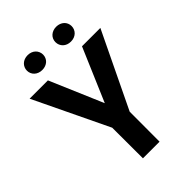

<svg xmlns="http://www.w3.org/2000/svg" viewBox="-258 -1007 1116 1116"><g transform="rotate(-45 300.0 -449.0)"><path d="M306.6 -383.3 446.8 -710.9H597.7L374 -246.1L373.5 0H236.8L236.3 -252L16.1 -710.9H166.5ZM120.1 -836.9Q120.1 -849.6 125 -860.8Q129.9 -872.1 138.7 -880.4Q147.5 -888.7 159.7 -893.3Q171.9 -897.9 186.5 -897.9Q201.2 -897.9 213.4 -893.3Q225.6 -888.7 234.4 -880.4Q243.2 -872.1 248 -860.8Q252.9 -849.6 252.9 -836.9Q252.9 -824.2 248 -813Q243.2 -801.8 234.4 -793.7Q225.6 -785.6 213.4 -781Q201.2 -776.4 186.5 -776.4Q171.9 -776.4 159.7 -781Q147.5 -785.6 138.7 -793.7Q129.9 -801.8 125 -813Q120.1 -824.2 120.1 -836.9ZM354.5 -836.9Q354.5 -849.6 359.4 -860.8Q364.3 -872.1 373 -880.1Q381.8 -888.2 394 -892.8Q406.2 -897.5 420.9 -897.5Q435.5 -897.5 447.8 -892.8Q460 -888.2 468.8 -880.1Q477.5 -872.1 482.4 -860.8Q487.3 -849.6 487.3 -836.9Q487.3 -823.7 482.4 -812.5Q477.5 -801.3 468.8 -793Q460 -784.7 447.8 -780Q435.5 -775.4 420.9 -775.4Q406.2 -775.4 394 -780Q381.8 -784.7 373 -793Q364.3 -801.3 359.4 -812.5Q354.5 -823.7 354.5 -836.9Z"/></g></svg>

Font: Roboto Mono
Style: Bold
Weight: 700
Designer: Google
Version: Version 2.000985; 2015; ttfautohint (v1.3)